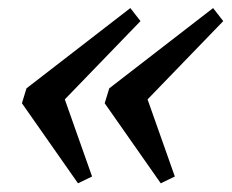

<svg xmlns="http://www.w3.org/2000/svg" viewBox="-20 -462 560 464"><path d="M124 -257.5 202.5 -35.5 168.5 -19 33 -212.5 44 -248.5 295 -442.5 319.5 -411 102 -186ZM324 -257.5 402.5 -35.5 368.5 -19 233 -212.5 244 -248.5 495 -442.5 519.5 -411 302 -186Z"/></svg>

Font: Newsreader
Style: Italic
Weight: 400
Italic angle: -17°
Designer: Hugues Gentile
Foundry: Production Type
Version: Version 1.003